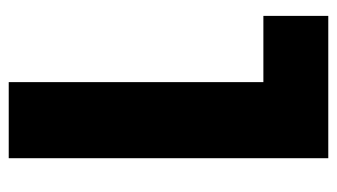

<svg xmlns="http://www.w3.org/2000/svg" viewBox="-182 -572 754 429"><g transform="rotate(-90 194.5 -357.0)"><path d="M56 0H374V-145H226V-714H56Z"/></g></svg>

Font: Noto Sans Armenian ExtraCondensed Black
Style: Regular
Weight: 900
Width: 2
Designer: Monotype Design Team
Foundry: Monotype Imaging Inc.
Version: Version 2.008